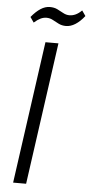

<svg xmlns="http://www.w3.org/2000/svg" viewBox="-59 -908 443 942"><g transform="rotate(5 162.5 -437.0)"><path d="M205 -700 107 0H43L141 -700ZM57 -817Q80 -845 102.5 -859.5Q125 -874 148 -874Q169 -874 184.5 -866.5Q200 -859 215 -850.5Q230 -842 246 -842Q262 -842 277 -849Q292 -856 307 -871L325 -845Q303 -817 280 -802.5Q257 -788 234 -788Q214 -788 198 -796Q182 -804 167.5 -812Q153 -820 136 -820Q121 -820 106.5 -813Q92 -806 75 -791Z"/></g></svg>

Font: Pathway Extreme SemiCondensed ExtraLight
Style: Italic
Weight: 250
Width: 4
Italic angle: -8°
Version: Version 1.001;gftools[0.9.26]